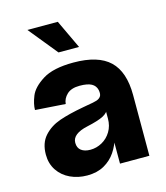

<svg xmlns="http://www.w3.org/2000/svg" viewBox="-110 -804 779 903"><g transform="rotate(-15 279.5 -353.0)"><path d="M40 -131Q40 -187 70.5 -221Q101 -255 148 -271.5Q195 -288 267 -301L289 -305Q321 -310 335 -314.5Q349 -319 356 -329Q363 -339 359 -360Q354 -382 334.5 -392.5Q315 -403 277 -403Q236 -403 215 -383Q194 -363 192 -337L45 -347Q45 -376 60 -413.5Q75 -451 126.5 -483.5Q178 -516 277 -516Q397 -516 453 -462.5Q509 -409 509 -296V0H366V-129H375Q364 -89 342.5 -57Q321 -25 286.5 -5.5Q252 14 204 14Q159 14 121.5 -3.5Q84 -21 62 -54Q40 -87 40 -131ZM366 -219V-269H375Q368 -247 343 -234Q318 -221 263 -209Q226 -201 207 -186Q188 -171 188 -149Q188 -124 204.5 -111.5Q221 -99 249 -99Q279 -99 306 -114Q333 -129 349.5 -156.5Q366 -184 366 -219ZM108 -720H256L322 -580H222Z"/></g></svg>

Font: Uncut Sans VF
Style: Regular
Weight: 400
Designer: Kasper Nordkvist
Foundry: Uncut Type
Version: Version 1.100;FEAKit 1.0